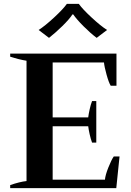

<svg xmlns="http://www.w3.org/2000/svg" viewBox="-20 -979 684 999"><path d="M235 -782 181 -823Q214 -844 261.5 -888Q309 -932 328 -959H390Q409 -932 456.5 -888Q504 -844 537 -823L483 -782Q451 -806 415 -842Q379 -878 361 -904H357Q340 -878 303.5 -842.5Q267 -807 235 -782ZM602 -165 585 0H33V-16Q82 -33 118 -37V-663Q80 -669 33 -684V-700H586V-533H556Q546 -549 534.5 -590.5Q523 -632 521 -654H254V-368H439Q441 -385 446.5 -410Q452 -435 459 -453H481V-237H459Q452 -256 446.5 -280.5Q441 -305 439 -322H254V-44H526Q528 -68 544 -108Q560 -148 572 -165Z"/></svg>

Font: Trirong SemiBold
Style: Regular
Weight: 600
Designer: Katatrad Team
Foundry: CadsonDemak
Version: Version 1.000